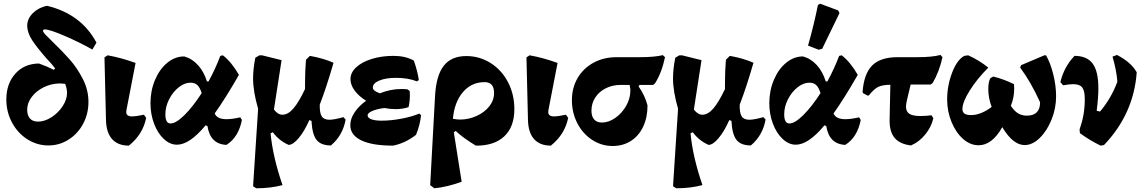

<svg xmlns="http://www.w3.org/2000/svg" viewBox="-20 -773 6136 1031"><path d="M211 -608Q211 -601 222.5 -588.5Q234 -576 262 -549Q314 -499 354 -454Q394 -409 424.5 -349.5Q455 -290 455 -226Q455 -162 426.5 -108.5Q398 -55 348.5 -23.5Q299 8 240 8Q179 8 127 -25Q75 -58 44.5 -115Q14 -172 14 -239Q14 -323 62 -377Q110 -431 189 -432Q230 -418 269 -398L276 -406Q258 -430 230 -459Q179 -517 153 -556.5Q127 -596 126 -634Q126 -672 156 -702Q186 -732 232 -742Q416 -698 498 -544L476 -507Q405 -547 325.5 -581Q246 -615 221 -615Q211 -615 211 -608ZM340 -274Q340 -295 330 -323Q312 -325 300 -325Q254 -324 214 -304Q174 -284 150 -252Q126 -220 126 -184Q126 -153 141 -136.5Q156 -120 184 -120Q220 -120 256.5 -143.5Q293 -167 316.5 -203Q340 -239 340 -274Z M549 -132 541 -465 558 -476Q631 -463 708 -435L659 -182Q658 -178 658 -171Q658 -148 689 -148Q711 -148 753 -157L765 -140Q747 -51 672 9Q613 9 581.5 -26.5Q550 -62 549 -132Z M1279 -129Q1261 -36 1196 5Q1109 1 1094 -96L1084 -100Q998 4 930 4Q893 4 860 -26.5Q827 -57 807.5 -108.5Q788 -160 788 -219Q788 -286 812.5 -344Q837 -402 878.5 -436Q920 -470 969 -470Q1012 -458 1043.5 -423Q1075 -388 1091 -336H1100Q1138 -406 1163 -473L1177 -476Q1224 -439 1263 -371Q1189 -242 1133 -164Q1145 -133 1196 -133Q1227 -133 1270 -143ZM1063 -273Q1054 -302 1040.5 -315.5Q1027 -329 1003 -329Q971 -329 939.5 -304Q908 -279 888 -239.5Q868 -200 868 -159Q868 -110 896 -110Q925 -110 970.5 -155Q1016 -200 1063 -273Z M1836 -131Q1821 -46 1757 8Q1704 8 1680.5 -21Q1657 -50 1653 -119V-124L1641 -128Q1614 -67 1583.5 -31Q1553 5 1530 5Q1479 -17 1445 -63L1433 -57Q1445 70 1497 221Q1433 238 1356 238L1339 227L1366 -189Q1339 -282 1339 -352Q1339 -402 1351 -463L1373 -476H1387L1492 -450L1451 -185Q1472 -157 1496 -157Q1527 -157 1556 -191Q1585 -225 1618 -295V-326Q1618 -392 1623 -452L1644 -473Q1717 -460 1771 -436Q1732 -301 1697 -211Q1696 -167 1707.5 -148.5Q1719 -130 1749 -130Q1774 -130 1824 -144Z M2241 -155Q2236 -103 2214 -49Q2156 -4 2091 9Q1978 9 1919.5 -19.5Q1861 -48 1861 -101Q1861 -135 1884 -169.5Q1907 -204 1946 -232Q1907 -256 1884.5 -286.5Q1862 -317 1862 -348Q1862 -383 1892.5 -411.5Q1923 -440 1976 -456.5Q2029 -473 2093 -473Q2156 -473 2202 -448Q2222 -392 2229 -343L2219 -336Q2172 -355 2106 -355Q2052 -355 2017 -340.5Q1982 -326 1982 -303Q1982 -285 2020 -272Q2077 -295 2135 -295Q2158 -295 2169 -293L2180 -284Q2181 -277 2181 -263Q2181 -230 2174 -198Q2144 -187 2104 -187Q2074 -187 2044 -193Q2004 -188 1979 -177Q1954 -166 1954 -154Q1954 -140 1974 -132.5Q1994 -125 2029 -125Q2078 -125 2134.5 -135.5Q2191 -146 2231 -163Z M2535 9Q2463 -35 2427 -70L2417 -62L2459 203Q2379 232 2312 238L2290 221L2316 -256Q2322 -368 2363 -420Q2404 -472 2484 -472Q2555 -472 2614.5 -434.5Q2674 -397 2708 -331.5Q2742 -266 2742 -187Q2742 -92 2688 -41Q2634 10 2535 9ZM2450 -131Q2496 -131 2538.5 -150Q2581 -169 2607 -201.5Q2633 -234 2633 -274Q2633 -332 2582 -332Q2512 -332 2466 -278.5Q2420 -225 2412 -135Q2436 -131 2450 -131Z M2815 -132 2807 -465 2824 -476Q2897 -463 2974 -435L2925 -182Q2924 -178 2924 -171Q2924 -148 2955 -148Q2977 -148 3019 -157L3031 -140Q3013 -51 2938 9Q2879 9 2847.5 -26.5Q2816 -62 2815 -132Z M3551 -466Q3533 -381 3497 -325L3487 -317H3414L3409 -309Q3443 -261 3457 -207Q3457 -142 3433.5 -92.5Q3410 -43 3367.5 -16Q3325 11 3270 11Q3210 11 3159.5 -22Q3109 -55 3080 -111.5Q3051 -168 3051 -235Q3051 -302 3082 -354.5Q3113 -407 3167.5 -436.5Q3222 -466 3292 -466H3415Q3497 -466 3539 -477ZM3361 -317H3313Q3269 -317 3233 -299Q3197 -281 3176.5 -249.5Q3156 -218 3156 -179Q3156 -148 3170.5 -131.5Q3185 -115 3212 -115Q3248 -115 3283.5 -139.5Q3319 -164 3342 -204Q3365 -244 3365 -288Q3365 -297 3361 -317Z M4091 -131Q4076 -46 4012 8Q3959 8 3935.5 -21Q3912 -50 3908 -119V-124L3896 -128Q3869 -67 3838.5 -31Q3808 5 3785 5Q3734 -17 3700 -63L3688 -57Q3700 70 3752 221Q3688 238 3611 238L3594 227L3621 -189Q3594 -282 3594 -352Q3594 -402 3606 -463L3628 -476H3642L3747 -450L3706 -185Q3727 -157 3751 -157Q3782 -157 3811 -191Q3840 -225 3873 -295V-326Q3873 -392 3878 -452L3899 -473Q3972 -460 4026 -436Q3987 -301 3952 -211Q3951 -167 3962.5 -148.5Q3974 -130 4004 -130Q4029 -130 4079 -144Z M4602 -129Q4584 -36 4519 5Q4432 1 4417 -96L4407 -100Q4321 4 4253 4Q4216 4 4183 -26.5Q4150 -57 4130.5 -108.5Q4111 -160 4111 -219Q4111 -286 4135.5 -344Q4160 -402 4201.5 -436Q4243 -470 4292 -470Q4335 -458 4366.5 -423Q4398 -388 4414 -336H4423Q4461 -406 4486 -473L4500 -476Q4547 -439 4586 -371Q4512 -242 4456 -164Q4468 -133 4519 -133Q4550 -133 4593 -143ZM4386 -273Q4377 -302 4363.5 -315.5Q4350 -329 4326 -329Q4294 -329 4262.5 -304Q4231 -279 4211 -239.5Q4191 -200 4191 -159Q4191 -110 4219 -110Q4248 -110 4293.5 -155Q4339 -200 4386 -273ZM4319 -528Q4352 -645 4372 -746L4384 -753L4481 -717L4488 -703L4395 -511L4376 -506Z M4845 -200Q4845 -174 4863 -162Q4881 -150 4922 -150Q4951 -150 4982 -154L4992 -138Q4981 -91 4948.5 -51Q4916 -11 4872 8Q4812 1 4784 -32.5Q4756 -66 4757 -129L4761 -318Q4716 -317 4694 -305.5Q4672 -294 4645 -260H4638L4614 -273L4612 -280Q4619 -377 4663.5 -421.5Q4708 -466 4800 -466H4908Q4987 -466 5030 -478L5041 -466Q5023 -386 4988 -327L4977 -319H4870L4850 -235Q4845 -213 4845 -200Z M5651 -256Q5651 -191 5626.5 -130.5Q5602 -70 5563 -32Q5524 6 5482 6Q5420 6 5362 -90Q5307 7 5235 7Q5190 7 5151.5 -27Q5113 -61 5089.5 -118Q5066 -175 5066 -239Q5066 -313 5092.5 -382.5Q5119 -452 5158 -473L5179 -476Q5237 -450 5287 -410Q5226 -349 5187 -286.5Q5148 -224 5148 -188Q5148 -171 5159 -163Q5170 -155 5195 -155Q5221 -155 5249.5 -166.5Q5278 -178 5305 -199Q5287 -245 5287 -296Q5287 -334 5298 -353L5313 -362Q5368 -349 5425 -321Q5426 -313 5426 -297Q5426 -248 5408 -205Q5426 -177 5446.5 -164.5Q5467 -152 5494 -152Q5565 -152 5565 -224Q5515 -334 5458 -410L5463 -423L5588 -476H5597Q5621 -434 5636 -373Q5651 -312 5651 -256Z M6084 -385Q6068 -161 5908 6L5890 9Q5829 -21 5779 -58L5777 -77Q5792 -121 5798.5 -159Q5805 -197 5805 -242Q5805 -285 5791.5 -303Q5778 -321 5743 -321Q5721 -321 5689 -315L5674 -332Q5694 -415 5750 -473Q5816 -473 5847 -432Q5878 -391 5878 -299Q5878 -247 5869 -178L5887 -174Q5947 -245 5980 -334Q5976 -393 5954 -469L5978 -478Q6016 -458 6041.5 -436Q6067 -414 6084 -385Z"/></svg>

Font: Alegreya ExtraBold
Style: Regular
Weight: 800
Designer: Juan Pablo del Peral
Foundry: Huerta Tipografica
Version: Version 2.007; ttfautohint (v1.6)